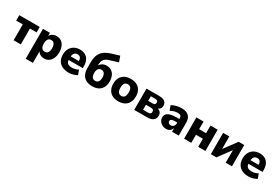

<svg xmlns="http://www.w3.org/2000/svg" viewBox="100 -2010 5077 3476"><g transform="rotate(30 2638.5 -272.0)"><path d="M149 0V-331H11V-445H438V-331H299V0Z M506 180V-445H652V-361H645Q658 -403 696.5 -429.5Q735 -456 790 -456Q845 -456 887 -427Q929 -398 952 -346.5Q975 -295 975 -223Q975 -151 951.5 -99Q928 -47 887 -18Q846 11 791 11Q736 11 698 -15Q660 -41 646 -84H656V180ZM739 -101Q781 -101 803 -132.5Q825 -164 825 -223Q825 -284 803 -314.5Q781 -345 739 -345Q696 -345 674 -314Q652 -283 652 -223Q652 -164 674 -132.5Q696 -101 739 -101Z M1304 11Q1223 11 1166.5 -17Q1110 -45 1080 -97Q1050 -149 1050 -223Q1050 -293 1078 -345Q1106 -397 1157.5 -426.5Q1209 -456 1277 -456Q1344 -456 1390.5 -429Q1437 -402 1461.5 -351Q1486 -300 1486 -228V-189H1175V-264H1377L1361 -248Q1361 -308 1340.5 -334Q1320 -360 1280 -360Q1250 -360 1230.5 -346.5Q1211 -333 1200 -306Q1189 -279 1189 -238V-207Q1189 -170 1201 -146Q1213 -122 1239 -109.5Q1265 -97 1308 -97Q1341 -97 1375.5 -105.5Q1410 -114 1439 -133L1475 -37Q1438 -14 1392.5 -1.5Q1347 11 1304 11Z M1795 11Q1721 11 1667 -16.5Q1613 -44 1585 -99.5Q1557 -155 1557 -237V-349Q1557 -401 1564.5 -443.5Q1572 -486 1589.5 -521Q1607 -556 1635 -584.5Q1663 -613 1703 -635Q1743 -657 1797 -674L1960 -724L2002 -608L1817 -550Q1754 -530 1726 -490Q1698 -450 1698 -380V-330H1682Q1691 -364 1712.5 -389.5Q1734 -415 1766.5 -430Q1799 -445 1843 -445Q1885 -445 1919.5 -429.5Q1954 -414 1978 -385.5Q2002 -357 2015.5 -316Q2029 -275 2029 -224Q2029 -149 2001 -96.5Q1973 -44 1921 -16.5Q1869 11 1795 11ZM1793 -101Q1835 -101 1857 -130Q1879 -159 1879 -217Q1879 -276 1857 -304.5Q1835 -333 1793 -333Q1753 -333 1730.5 -304.5Q1708 -276 1708 -218Q1708 -159 1730 -130Q1752 -101 1793 -101Z M2340 11Q2266 11 2213.5 -16.5Q2161 -44 2132.5 -97Q2104 -150 2104 -223Q2104 -296 2132.5 -348.5Q2161 -401 2213.5 -428.5Q2266 -456 2340 -456Q2413 -456 2466 -428.5Q2519 -401 2547.5 -348.5Q2576 -296 2576 -223Q2576 -150 2547.5 -97Q2519 -44 2466 -16.5Q2413 11 2340 11ZM2340 -101Q2381 -101 2403.5 -130.5Q2426 -160 2426 -223Q2426 -288 2403.5 -316.5Q2381 -345 2340 -345Q2299 -345 2276 -316.5Q2253 -288 2253 -223Q2253 -160 2276 -130.5Q2299 -101 2340 -101Z M2670 0V-445H2933Q2988 -445 3023 -431.5Q3058 -418 3075 -392.5Q3092 -367 3092 -330Q3092 -289 3069.5 -262.5Q3047 -236 3005 -225V-238Q3040 -233 3062.5 -219.5Q3085 -206 3096.5 -184Q3108 -162 3108 -131Q3108 -66 3064.5 -33Q3021 0 2941 0ZM2807 -82H2913Q2944 -82 2959 -94Q2974 -106 2974 -133Q2974 -160 2959 -173Q2944 -186 2914 -186H2807ZM2807 -268H2899Q2930 -268 2944 -279.5Q2958 -291 2958 -317Q2958 -341 2944 -352.5Q2930 -364 2899 -364H2807Z M3338 11Q3293 11 3256 -9.5Q3219 -30 3197.5 -63.5Q3176 -97 3176 -137Q3176 -182 3202 -210.5Q3228 -239 3280.5 -252.5Q3333 -266 3415 -266H3474V-192H3424Q3393 -192 3373 -188.5Q3353 -185 3341.5 -179Q3330 -173 3324.5 -163Q3319 -153 3319 -140Q3319 -118 3335.5 -103Q3352 -88 3382 -88Q3403 -88 3421 -98.5Q3439 -109 3449.5 -128Q3460 -147 3460 -171V-284Q3460 -316 3442 -332Q3424 -348 3383 -348Q3346 -348 3308 -338Q3270 -328 3234 -305L3197 -403Q3223 -420 3257 -431.5Q3291 -443 3328.5 -449.5Q3366 -456 3401 -456Q3468 -456 3512.5 -434.5Q3557 -413 3579 -371Q3601 -329 3601 -264V0H3461V-92H3465Q3458 -61 3441 -37.5Q3424 -14 3398.5 -1.5Q3373 11 3338 11Z M3713 0V-445H3863V-285H4008V-445H4158V0H4008V-169H3863V0Z M4272 0V-445H4402V-129H4363L4596 -445H4713V0H4582L4583 -316H4622L4389 0Z M5062 11Q4981 11 4924.5 -17Q4868 -45 4838 -97Q4808 -149 4808 -223Q4808 -293 4836 -345Q4864 -397 4915.5 -426.5Q4967 -456 5035 -456Q5102 -456 5148.5 -429Q5195 -402 5219.5 -351Q5244 -300 5244 -228V-189H4933V-264H5135L5119 -248Q5119 -308 5098.5 -334Q5078 -360 5038 -360Q5008 -360 4988.5 -346.5Q4969 -333 4958 -306Q4947 -279 4947 -238V-207Q4947 -170 4959 -146Q4971 -122 4997 -109.5Q5023 -97 5066 -97Q5099 -97 5133.5 -105.5Q5168 -114 5197 -133L5233 -37Q5196 -14 5150.5 -1.5Q5105 11 5062 11Z"/></g></svg>

Font: Nunito Sans 12pt ExtraLight
Style: Weight 830 Width 84 Optical size 12.0 YTLC 445
Weight: 830
Width: 4
Designer: Vernon Adams
Foundry: Vernon Adams
Version: Version 3.101;gftools[0.9.27]